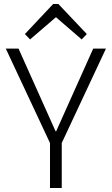

<svg xmlns="http://www.w3.org/2000/svg" viewBox="-20 -944 561 964"><path d="M9 -700H73L259 -285H262L448 -700H512L290 -226H231ZM231 -261H290V0H231ZM105 -773 247 -924H273L416 -773L390 -746L248 -869H274L131 -746Z"/></svg>

Font: Pathway Extreme 28pt ExtraLight
Style: Regular
Weight: 250
Designer: Eduardo Rodriguez Tunni
Foundry: Eduardo Rodriguez Tunni
Version: Version 1.001;gftools[0.9.26]